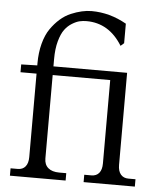

<svg xmlns="http://www.w3.org/2000/svg" viewBox="-54 -815 724 862"><g transform="rotate(5 308.0 -384.0)"><path d="M29.8 -502 102.1 -503.9V-513.2Q102.1 -561.5 112.8 -602.1Q123.5 -642.6 142.1 -669.4Q160.6 -696.3 183.3 -716.3Q206.1 -736.3 231.7 -747.1Q257.3 -757.8 280 -762.9Q302.7 -768.1 324.2 -768.1Q406.2 -768.1 481.9 -725.1V-637.2L466.8 -624Q407.2 -721.2 305.2 -721.2Q289.6 -721.2 274.4 -717.8Q259.3 -714.4 240.5 -702.9Q221.7 -691.4 207.8 -672.6Q193.8 -653.8 184.3 -619.4Q174.8 -585 174.8 -539.1V-505.9H506.8V-90.8Q506.8 -63 519.3 -48.1Q531.7 -33.2 554.2 -33.2H585.9V0H355V-33.2H387.2Q409.7 -33.2 421.9 -48.1Q434.1 -63 434.1 -90.8V-466.8H174.8V-90.8Q174.8 -63 192.4 -48.1Q210 -33.2 242.2 -33.2H273.9V0H22.9V-33.2H55.2Q77.6 -33.2 89.8 -48.1Q102.1 -63 102.1 -90.8V-466.8H29.8Z"/></g></svg>

Font: LT Superior Serif
Style: Regular
Weight: 400
Designer: Daniel Lyons
Foundry: LyonsType
Version: Version 2.120;FEAKit 1.0